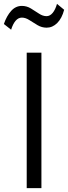

<svg xmlns="http://www.w3.org/2000/svg" viewBox="-41 -972 352 992"><path d="M97 0V-700H173V0ZM16.5 -818.5 -21 -848Q-6.5 -890 16.8 -915.8Q40 -941.5 72 -941.5Q97 -941.5 118.8 -928.2Q140.5 -915 160.2 -901.8Q180 -888.5 199.5 -888.5Q217 -888.5 231 -905.2Q245 -922 253.5 -952L290.5 -921.5Q279 -877.5 254.8 -853.2Q230.5 -829 200 -829Q175 -829 153 -842Q131 -855 111 -868Q91 -881 72 -881Q53.5 -881 39.5 -864.5Q25.5 -848 16.5 -818.5Z"/></svg>

Font: Geologica Cursive ExtraLight
Style: Regular
Weight: 250
Designer: Sindre Bremnes, Frode Helland
Foundry: Monokrom Skriftforlag AS
Version: Version 1.010;gftools[0.9.28]